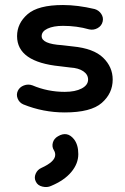

<svg xmlns="http://www.w3.org/2000/svg" viewBox="-20 -434 499 765"><path d="M238 14Q152 14 73 -18Q57 -25 50.5 -41Q44 -57 51 -72Q58 -87 75 -93.5Q92 -100 109 -94Q170 -68 238 -68Q280 -68 305.5 -81.5Q331 -95 331 -117Q331 -137 312 -150Q293 -163 260 -165L219 -170Q48 -187 48 -290Q48 -341 90 -377.5Q132 -414 231 -414Q289 -414 357 -398Q374 -393 383.5 -378.5Q393 -364 389 -348Q385 -331 369 -322Q353 -313 335 -317Q286 -331 231 -331Q193 -331 169.5 -320Q146 -309 146 -290Q146 -259 227 -254L270 -249Q353 -241 391 -204Q429 -167 429 -117Q429 -62 385.5 -24Q342 14 238 14ZM183 307Q168 314 149 309.5Q130 305 123 290Q115 275 122 258.5Q129 242 145 235Q200 210 200 183Q200 173 195 165Q186 151 190.5 134.5Q195 118 211 109Q248 87 275 121Q292 143 292 180Q292 218 264 251.5Q236 285 183 307Z"/></svg>

Font: Hoogli
Style: Bold
Weight: 700
Designer: Anand Singh Naorem
Foundry: Brand New Type
Version: Version 1.00 b007